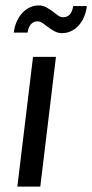

<svg xmlns="http://www.w3.org/2000/svg" viewBox="-20 -687 340 707"><path d="M30.8 0ZM186 -477.5 128.4 0H43.9L101.6 -477.5ZM212.4 -623.5Q243.2 -623.5 249.5 -664.6H299.8Q297.4 -642.6 289.3 -624.3Q281.2 -606 269.3 -592.8Q257.3 -579.6 241.7 -572.3Q226.1 -564.9 208.5 -564.9Q193.4 -564.9 180.9 -571.8Q168.5 -578.6 157.7 -586.7Q147 -594.7 137.5 -601.6Q127.9 -608.4 118.2 -608.4Q103.5 -608.4 94 -597.9Q84.5 -587.4 81.5 -566.9H30.8Q33.2 -588.9 41.5 -607.4Q49.8 -626 62 -639.2Q74.2 -652.3 89.6 -659.7Q105 -667 122.6 -667Q137.7 -667 150.1 -660.2Q162.6 -653.3 173.1 -645.3Q183.6 -637.2 193.1 -630.4Q202.6 -623.5 212.4 -623.5Z"/></svg>

Font: Carlito
Style: Italic
Weight: 400
Italic angle: -7°
Designer: Lukasz Dziedzic
Foundry: tyPoland Lukasz Dziedzic
Version: Version 1.104